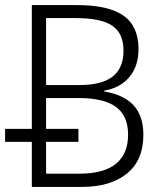

<svg xmlns="http://www.w3.org/2000/svg" viewBox="-20 -734 640 754"><path d="M543 -205Q543 -104 478 -52Q413 0 302 0H105V-177H0V-228H105V-714H284Q406 -714 465 -672.5Q524 -631 524 -541Q524 -475 488.5 -432Q453 -389 389 -378V-375Q466 -362 504.5 -320.5Q543 -279 543 -205ZM161 -400H291Q380 -400 422.5 -433.5Q465 -467 465 -535Q465 -603 421 -633Q377 -663 277 -663H161ZM483 -205Q483 -279 435.5 -314Q388 -349 289 -349H161V-228H288V-177H161V-52H292Q388 -52 435.5 -91Q483 -130 483 -205Z"/></svg>

Font: Noto Sans Mono UI Light
Style: Regular
Weight: 300
Monospace: yes
Designer: Monotype Design team
Foundry: Monotype Imaging Inc.
Version: Version 1.000